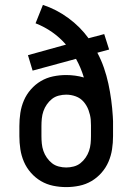

<svg xmlns="http://www.w3.org/2000/svg" viewBox="-20 -755 540 783"><path d="M250 8Q223 8 196.5 2.5Q170 -3 147 -16.5Q124 -30 106 -50.5Q88 -71 77.5 -95.5Q67 -120 63 -146.5Q59 -173 59 -200V-241Q59 -268 63 -294.5Q67 -321 77.5 -345.5Q88 -370 106 -390.5Q124 -411 147 -424.5Q170 -438 196.5 -443.5Q223 -449 250 -449Q268 -449 286.5 -446.5Q305 -444 322 -439Q316 -459 308 -478Q300 -497 290 -515L113 -467L94 -530L249 -573Q224 -602 192.5 -624Q161 -646 125 -660L155 -735Q210 -717 258.5 -681.5Q307 -646 341 -599L405 -616L425 -553L377 -540Q393 -510 404 -478Q415 -446 422 -413.5Q429 -381 433.5 -347.5Q438 -314 440 -281Q441 -271 441 -261Q441 -251 441 -241V-200Q441 -173 437 -146.5Q433 -120 422.5 -95.5Q412 -71 394 -50.5Q376 -30 353 -16.5Q330 -3 303.5 2.5Q277 8 250 8ZM250 -72Q265 -72 280.5 -76Q296 -80 308 -89.5Q320 -99 329 -112Q338 -125 343 -139.5Q348 -154 349.5 -169.5Q351 -185 351 -200V-221Q351 -232 351 -244Q351 -256 350 -268Q348 -287 341 -306Q334 -325 321 -340Q308 -355 289 -362Q270 -369 250 -369Q235 -369 219.5 -365Q204 -361 192 -351.5Q180 -342 171 -329Q162 -316 157 -301.5Q152 -287 150.5 -271.5Q149 -256 149 -241V-200Q149 -185 150.5 -169.5Q152 -154 157 -139.5Q162 -125 171 -112Q180 -99 192 -89.5Q204 -80 219.5 -76Q235 -72 250 -72Z"/></svg>

Font: Iosevka Curly Slab Medium
Style: Regular
Weight: 500
Monospace: yes
Designer: Belleve Invis
Foundry: Belleve Invis
Version: Version 22.1.2; ttfautohint (v1.8.4)